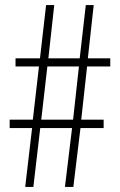

<svg xmlns="http://www.w3.org/2000/svg" viewBox="-20 -734 471 754"><path d="M322 -473 299 -264H387V-231H296L268 0H235L263 -231H138L111 0H79L106 -231H18V-264H109L133 -473H41V-505H137L161 -714H193L170 -505H293L317 -714H348L325 -505H413V-473ZM142 -264H267L290 -473H166Z"/></svg>

Font: Noto Sans Lao ExtraCondensed ExtraLight
Style: Regular
Weight: 200
Width: 2
Designer: Monotype Design Team
Foundry: Monotype Imaging Inc.
Version: Version 2.003; ttfautohint (v1.8.4.7-5d5b)